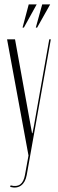

<svg xmlns="http://www.w3.org/2000/svg" viewBox="-20 -674 264 869"><path d="M148 -549H142L171 -654H207ZM88 -549H82L110 -654H146ZM12 -496H48L125 -71H127L133 -101L203 -496H210L101 118Q95 151 75.5 165.5Q56 180 26 172L28 165Q82 180 93 118L109 30Z"/></svg>

Font: Moniqa ExtLt Narrow Display
Style: Regular
Weight: 200
Width: 4
Designer: Rajesh Rajput
Foundry: Rajesh Rajput
Version: Version 1.000